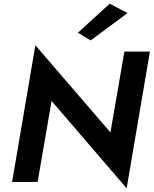

<svg xmlns="http://www.w3.org/2000/svg" viewBox="-20 -977 825 1031"><path d="M648 -700 573 -266 170 -734 45 0H182L257 -435L660 34L785 -700ZM665 -907 569 -957 398 -801 467 -760Z"/></svg>

Font: Jost SemiBold
Style: Italic
Weight: 600
Italic angle: -5°
Version: Version 3.710